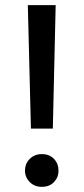

<svg xmlns="http://www.w3.org/2000/svg" viewBox="-20 -720 324 745"><path d="M100 -221 88 -700H196L185 -221ZM142 5Q114 5 95.5 -13.5Q77 -32 77 -58Q77 -85 95.5 -103.5Q114 -122 142 -122Q172 -122 189.5 -103.5Q207 -85 207 -58Q207 -32 189.5 -13.5Q172 5 142 5Z"/></svg>

Font: DM Sans 9pt Medium
Style: Regular
Weight: 500
Version: Version 4.004;gftools[0.9.30]